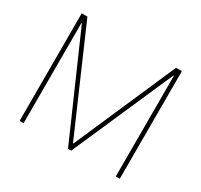

<svg xmlns="http://www.w3.org/2000/svg" viewBox="-148 -905 1152 1099"><g transform="rotate(30 428.5 -355.5)"><path d="M759.8 -710.9V0H733.4V-664.6L730.5 -665.5L438.5 0H417.5L127 -662.1L124 -661.1V0H97.7V-710.9H135.3L426.3 -42H429.2L721.2 -710.9Z"/></g></svg>

Font: Roboto-Thin
Style: Regular
Weight: 250
Designer: Google
Version: Version 1.100141; 2013; ttfautohint (v0.94.14-c901) -l 8 -r 